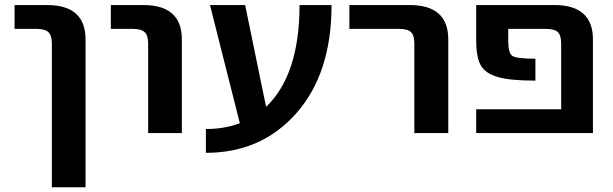

<svg xmlns="http://www.w3.org/2000/svg" viewBox="-20 -540 2489 779"><path d="M39.1 -422.9V-519.5H170.9Q327.1 -519.5 327.1 -379.9V219.7H190.4V-363.3Q190.4 -396.5 176.3 -409.7Q162.1 -422.9 127 -422.9Z M429.7 -422.9V-519.5H561.5Q717.8 -519.5 717.8 -379.9V0H581.1V-363.3Q581.1 -396.5 566.9 -409.7Q552.7 -422.9 517.6 -422.9Z M815.4 -16.6Q890.6 -16.6 953.1 -40L832 -519.5H974.6L1059.6 -106.4Q1195.3 -236.3 1195.3 -519.5H1325.2Q1325.2 -243.2 1183.1 -81.5Q1041 80.1 815.4 80.1Z M1397.5 -422.9V-519.5H1642.6Q1798.8 -519.5 1798.8 -379.9V0H1661.1V-363.3Q1661.1 -396.5 1647.5 -409.7Q1633.8 -422.9 1598.6 -422.9Z M1912.1 0V-96.7H2256.8V-363.3Q2256.8 -396.5 2243.2 -409.7Q2229.5 -422.9 2194.3 -422.9H2042V-375Q2042 -324.2 2059.1 -313Q2076.2 -301.8 2152.3 -301.8V-212.9Q2049.8 -212.9 1999.5 -227.5Q1949.2 -242.2 1930.7 -274.9Q1912.1 -307.6 1912.1 -375V-519.5H2229.5Q2385.7 -519.5 2385.7 -379.9V0Z"/></svg>

Font: GenEi M Gothic v2 Bold
Style: Regular
Weight: 700
Version: Version 2.0